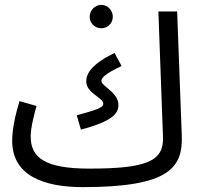

<svg xmlns="http://www.w3.org/2000/svg" viewBox="-20 -747 827 788"><path d="M396 -631C422 -631 443 -652 443 -678C443 -704 422 -727 396 -727C369 -727 348 -704 348 -678C348 -652 369 -631 396 -631ZM320 21C676 21 731 -59 726 -192L707 -700H630L649 -183C652 -86 583 -55 346 -55C161 -55 106 -102 106 -187C106 -226 122 -284 130 -312L60 -332C45 -282 30 -221 30 -169C30 -26 160 21 320 21ZM312 -215C443 -250 466 -281 466 -317C466 -368 396 -393 396 -415C396 -430 421 -449 479 -476L450 -530C357 -484 334 -446 334 -413C334 -364 404 -347 404 -321C404 -305 373 -295 295 -274Z"/></svg>

Font: Noto Sans Arabic UI Cn
Style: Regular
Weight: 400
Width: 3
Designer: Monotype Design Team, Nadine Chahine and Nizar Qandah
Foundry: Monotype Imaging Inc.
Version: Version 2.010